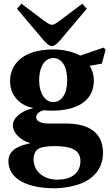

<svg xmlns="http://www.w3.org/2000/svg" viewBox="-20 -767 586 1029"><path d="M71 -720 214 -551C229 -533 244 -520 258 -520C272 -520 287 -534 302 -551L445 -720L421 -747L296 -653C282 -643 269 -634 258 -634C248 -634 234 -643 220 -653L95 -747ZM25 96C25 194 129 242 272 242C316 242 389 232 439 205C494 176 532 124 532 52C532 -68 439 -105 334 -105H241C192 -105 174 -121 174 -139C174 -161 200 -173 214 -176C233 -174 248 -174 260 -174C378 -174 483 -217 483 -336C483 -366 473 -397 460 -414L526 -426L546 -501L535 -512L410 -469C377 -488 321 -502 267 -502C87 -502 34 -410 34 -332C34 -249 95 -199 156 -189V-187C91 -171 49 -135 49 -95C49 -51 97 -11 141 -1V1C99 10 25 29 25 96ZM160 86C160 58 171 41 185 31C199 22 229 16 273 16C358 16 411 35 411 96C411 167 354 196 287 196C220 196 160 157 160 86ZM190 -335C190 -420 226 -456 266 -456C305 -456 340 -420 340 -336C340 -265 311 -220 265 -220C222 -220 190 -266 190 -335Z"/></svg>

Font: Heuristica
Style: Bold
Weight: 700
Version: Version 1.0.1